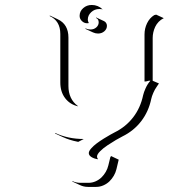

<svg xmlns="http://www.w3.org/2000/svg" viewBox="-20 -546 666 757"><path d="M175 -483.2 177.5 -484.4 207.5 -470.2Q249.8 -450.4 249.8 -397.9V-206.8Q249.8 -181.6 259 -161.7Q268.3 -141.8 285.4 -129.4L288.1 -126.7Q255.6 -134 236.7 -159.1Q217.8 -184.1 217.8 -220.7V-412.1Q217.8 -464.1 175 -483.2ZM196.5 -20 198.2 -21.5Q248.3 2 310.3 2L288.3 13.4L285.4 12.7Q253.9 6.6 226.6 -6.1ZM264.9 169.7 265.6 168Q280.3 174.8 296.9 174.8H329.1Q343.3 174.8 356.6 169.1Q369.9 163.3 379.9 153.7Q389.9 144 397 131.7Q404.1 119.4 407.2 106Q408 103 411.3 89.2Q414.6 75.4 415 73.7L418 69.3L448 83.5L439.2 120.6Q436 134.3 428.7 146.9Q421.4 159.4 411.3 169.2Q401.1 179 387.5 184.9Q373.8 190.9 359.1 190.9H326.9Q310.1 190.9 294.9 183.6ZM293.9 -483.4Q293.9 -501.5 308 -513.9Q322 -526.4 341.8 -526.4Q366.5 -526.4 385 -508.8L381.1 -509.8Q376.5 -510.5 371.8 -510.5Q353 -510.5 339.6 -498Q326.2 -485.6 326.2 -468.8Q326.2 -463.1 329.3 -456.8L330.8 -455.1Q327.4 -454.3 323.7 -454.3Q311.8 -454.3 302.9 -463Q293.9 -471.7 293.9 -483.4ZM316.7 -432.1 317.1 -434.1Q326.4 -429.7 336.7 -429.7Q350.3 -429.7 359.7 -438Q369.1 -446.3 369.1 -458Q369.1 -470.7 358.4 -475.3L359.4 -477.1L389.4 -463.1Q395 -460.7 398.3 -455.6Q401.6 -450.4 401.6 -444.3Q401.6 -431.6 391.4 -422.7Q381.1 -413.8 366.7 -413.8Q356.2 -413.8 346.7 -418.2ZM330.1 57.6Q330.1 49.8 339.4 39.3Q348.6 28.8 361.2 19.4Q373.8 10 389.5 0.2Q405.3 -9.5 415 -14.9Q424.8 -20.3 431.6 -23.9Q475.8 -45.7 504.9 -83.3Q533.9 -120.8 544.4 -170.9Q546.9 -182.1 554.3 -198.6Q561.8 -215.1 572.8 -227.5Q571.3 -227.8 570.3 -228Q566.7 -228 561.5 -226.3Q556.4 -224.6 549.8 -224.6V-410.2Q549.8 -433.6 559.8 -454.3Q569.8 -475.1 587.9 -486.3L595.7 -488.3L625.7 -474.4Q614.3 -469 605.6 -460Q596.9 -450.9 591.9 -440.2Q586.9 -429.4 584.5 -418.6Q582 -407.7 582 -396.5V-227.5L606.7 -217L598.4 -204.8Q590.3 -193.6 584.4 -179.8Q578.4 -166 576.4 -156.2Q565.9 -106 536.6 -68Q507.3 -30 462.6 -8.1Q451.4 -2.4 437 6Q422.6 14.4 404.5 26.4Q386.5 38.3 374.5 50.5Q362.5 62.7 362.5 71.3Q362.3 75.9 365.5 80.1L366.5 82Q351.1 79.8 340.6 73.2Q330.1 66.7 330.1 57.6Z"/></svg>

Font: AgreloyOut1
Style: Medium
Weight: 400
Designer: gluk
Foundry: gluk
Version: Version 0.27